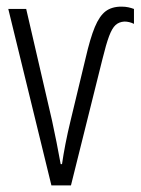

<svg xmlns="http://www.w3.org/2000/svg" viewBox="-20 -559 424 579"><path d="M346 -539Q358 -539 367 -537Q376 -535 384 -532V-487Q370 -494 355 -494Q339 -493 328.5 -483.5Q318 -474 309 -450Q300 -426 289 -381L194 0H135L5 -532H59L137 -195Q144 -162 150.5 -130Q157 -98 163 -64H167Q171 -92 177.5 -125.5Q184 -159 193 -196L238 -383Q252 -444 266 -477.5Q280 -511 298.5 -525Q317 -539 346 -539Z"/></svg>

Font: Noto Sans ExtraCondensed Light
Style: Regular
Weight: 300
Width: 2
Designer: Monotype Design Team
Foundry: Monotype Imaging Inc.
Version: Version 2.013; ttfautohint (v1.8.4.7-5d5b)